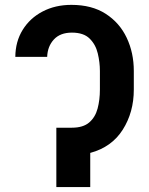

<svg xmlns="http://www.w3.org/2000/svg" viewBox="-20 -757 603 777"><path d="M229 -240.2H271Q316.4 -240.2 341.1 -261.5Q365.7 -282.7 375 -317.9Q384.3 -353 384.3 -394.5V-469.7Q384.3 -504.9 375.7 -540.8Q367.2 -576.7 342.8 -600.8Q318.4 -625 271 -625Q223.6 -625 198 -597.2Q172.4 -569.3 170.9 -526.9H42Q42.5 -588.9 71.8 -636.2Q101.1 -683.6 152.3 -710.4Q203.6 -737.3 269 -737.3Q351.6 -737.3 407.7 -701.2Q463.9 -665 492.7 -604.2Q521.5 -543.5 521.5 -469.7V-394.5Q521.5 -302.7 476.8 -232.2Q432.1 -161.6 345.2 -138.2V0H208V-240.2Z"/></svg>

Font: Inter SemiBold
Style: Regular
Weight: 600
Designer: Rasmus Andersson
Foundry: rsms
Version: Version 4.001;git-9221beed3